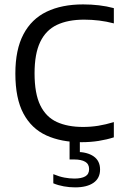

<svg xmlns="http://www.w3.org/2000/svg" viewBox="-20 -622 544 850"><path d="M341 7.5Q251 7.5 185.2 -22.5Q119.5 -52.5 83.8 -119.2Q48 -186 48 -296.5Q48 -402.5 83.8 -470.2Q119.5 -538 186.5 -570.2Q253.5 -602.5 348 -602.5Q384 -602.5 418.2 -598.5Q452.5 -594.5 484 -586V-518.5Q451.5 -527 419 -531Q386.5 -535 352.5 -535Q281 -535 232 -511.8Q183 -488.5 158 -436.2Q133 -384 133 -297.5Q133 -208 158.2 -156Q183.5 -104 231.5 -82Q279.5 -60 347.5 -60Q382 -60 414.8 -65.2Q447.5 -70.5 484 -81.5V-14Q453 -4 416.8 1.8Q380.5 7.5 341 7.5ZM312.5 207.5Q287.5 207.5 262.5 203Q237.5 198.5 216 189.5V149Q242.5 160 265.2 164.2Q288 168.5 309.5 168.5Q340.5 168.5 357.5 158.8Q374.5 149 374.5 126.5Q374.5 104.5 357.2 94.2Q340 84 308.5 84H288V-10H333.5V68.5L317 50.5Q366 50.5 394.5 70.2Q423 90 423 128.5Q423 167 394 187.2Q365 207.5 312.5 207.5Z"/></svg>

Font: Encode Sans SC
Style: Regular
Weight: 400
Version: Version 3.002